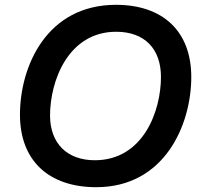

<svg xmlns="http://www.w3.org/2000/svg" viewBox="-20 -764 834 798"><path d="M188 -284C188 -427 263 -632 463 -632C580 -632 649 -562 649 -444C649 -302 575 -98 374 -98C260 -98 188 -167 188 -284ZM63 -287C63 -97 182 14 380 14C664 14 775 -245 775 -444C775 -634 657 -744 462 -744C175 -744 63 -490 63 -287Z"/></svg>

Font: Nacelle SemiBold
Style: Italic
Weight: 600
Italic angle: -12°
Designer: Sora Sagano
Foundry: Sora Sagano
Version: Version 1.000;FEAKit 1.0